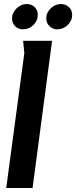

<svg xmlns="http://www.w3.org/2000/svg" viewBox="-20 -935 379 955"><path d="M95 -732H239L142 0H11L101 -671ZM168 -860.8Q168 -832 146 -810.5Q124 -789 94.7 -789Q71 -789 55.5 -804.5Q40 -820 40 -842.6Q40 -872 62.5 -893.5Q85 -915 112.7 -915Q137 -915 152.5 -899.5Q168 -884 168 -860.8ZM339 -860.8Q339 -832 316.5 -810.5Q294 -789 265.2 -789Q242 -789 226 -805Q210 -821.1 210 -843.2Q210 -872 232.5 -893.5Q255 -915 282.7 -915Q307 -915 323 -899.5Q339 -884 339 -860.8Z"/></svg>

Font: Rosario
Style: Italic
Weight: 400
Italic angle: -8.05°
Designer: Hector Gatti
Foundry: Omnibus Type
Version: Version 1.201